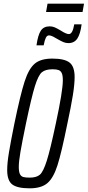

<svg xmlns="http://www.w3.org/2000/svg" viewBox="-20 -1014 476 1042"><path d="M19 -91Q19 -129 28.5 -186.5Q38 -244 58 -343Q91 -502 113.5 -571.5Q136 -641 168.5 -668.5Q201 -696 264 -696Q330 -696 357.5 -674.5Q385 -653 385 -596Q385 -557 375.5 -497.5Q366 -438 346 -345Q314 -186 292 -117Q270 -48 237 -20Q204 8 141 8Q74 8 46.5 -13Q19 -34 19 -91ZM283 -344Q321 -520 321 -578Q321 -605 315 -617.5Q309 -630 297.5 -634Q286 -638 265 -638Q227 -638 207.5 -622Q188 -606 169.5 -546.5Q151 -487 121 -344Q100 -243 91 -190Q82 -137 82 -109Q82 -82 88 -69.5Q94 -57 106 -53.5Q118 -50 141 -50Q178 -50 196.5 -66Q215 -82 234 -142Q253 -202 283 -344ZM250 -871Q264 -871 277 -865.5Q290 -860 310 -848Q339 -829 354 -829Q374 -829 383 -882H423Q416 -829 399.5 -804.5Q383 -780 351 -780Q337 -780 324 -785.5Q311 -791 292 -802Q281 -809 268 -815.5Q255 -822 246 -822Q235 -822 228.5 -808.5Q222 -795 217 -768H178Q186 -824 201.5 -847.5Q217 -871 250 -871ZM230 -949 238 -994H436L428 -949Z"/></svg>

Font: Saira Ultra Condensed
Style: Italic
Weight: 400
Width: 1
Italic angle: -12°
Designer: Hector Gatti with collaboration of the Omnibus-Type team
Foundry: Omnibus-Type
Version: Version 1.001; ttfautohint (v1.8)